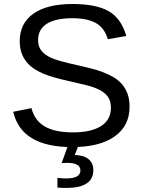

<svg xmlns="http://www.w3.org/2000/svg" viewBox="-20 -718 707 950"><path d="M621.1 -189.9Q621.1 -94.7 546.6 -42.5Q472.2 9.8 336.9 9.8Q85.4 9.8 45.4 -165L135.7 -183.1Q151.4 -121.1 202.1 -92Q252.9 -63 340.3 -63Q430.7 -63 479.7 -94Q528.8 -125 528.8 -185.1Q528.8 -218.8 513.4 -239.7Q498 -260.7 470.2 -274.4Q442.4 -288.1 403.8 -297.4Q365.2 -306.6 318.4 -317.4Q236.8 -335.4 194.6 -353.5Q152.3 -371.6 127.9 -393.8Q103.5 -416 90.6 -445.8Q77.6 -475.6 77.6 -514.2Q77.6 -602.5 145.3 -650.4Q212.9 -698.2 338.9 -698.2Q456.1 -698.2 518.1 -662.4Q580.1 -626.5 605 -540L513.2 -523.9Q498 -578.6 455.6 -603.3Q413.1 -627.9 337.9 -627.9Q255.4 -627.9 211.9 -600.6Q168.5 -573.2 168.5 -519Q168.5 -487.3 185.3 -466.6Q202.1 -445.8 233.9 -431.4Q265.6 -417 360.4 -396Q392.1 -388.7 423.6 -381.1Q455.1 -373.5 483.9 -363Q512.7 -352.5 537.8 -338.4Q563 -324.2 581.5 -303.7Q600.1 -283.2 610.6 -255.4Q621.1 -227.5 621.1 -189.9ZM441.9 123.5Q441.9 211.9 308.1 211.9Q280.3 211.9 264.2 210V162.1Q288.1 165 306.2 165Q377.9 165 377.9 125.5Q377.9 87.9 313 87.9Q292 87.9 285.2 88.9L316.9 0H369.1L350.1 48.8Q396 50.3 418.9 70.1Q441.9 89.8 441.9 123.5Z"/></svg>

Font: Liberation Sans
Style: Regular
Weight: 400
Designer: Steve Matteson
Foundry: Ascender Corporation
Version: Version 2.00.1